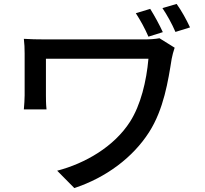

<svg xmlns="http://www.w3.org/2000/svg" viewBox="-20 -882 1040 974"><path d="M742 -837 669 -815C693 -778 716 -736 733 -696L806 -719C789 -756 764 -802 742 -837ZM876 -862 804 -841C828 -805 852 -762 870 -720L944 -743C926 -782 900 -829 876 -862ZM866 -640 789 -688C768 -684 739 -682 712 -682C650 -682 251 -682 214 -682C170 -682 130 -683 101 -685C104 -661 105 -636 105 -611C105 -567 105 -434 105 -398C105 -376 103 -354 101 -327H216C213 -354 213 -384 213 -398C213 -434 213 -554 213 -584C284 -584 674 -584 733 -584C723 -470 694 -350 640 -265C559 -138 412 -53 270 -16L357 72C518 19 654 -83 736 -211C811 -328 833 -472 851 -584C853 -596 861 -627 866 -640Z"/></svg>

Font: GenYoGothic2 TW M
Style: Regular
Weight: 500
Version: Version 2.100;PS 2.1;hotconv 16.6.51;makeotf.lib2.5.65220 DE